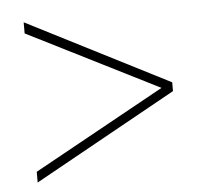

<svg xmlns="http://www.w3.org/2000/svg" viewBox="-39 -667 529 499"><g transform="rotate(-5 225.5 -417.0)"><path d="M40 -236 382 -425 40 -597V-626L411 -437V-414L40 -208Z"/></g></svg>

Font: Noto Sans Telugu UI Condensed Thin
Style: Regular
Weight: 100
Width: 3
Designer: Jelle Bosma - Monotype Design Team
Foundry: Monotype Imaging Inc.
Version: Version 2.005; ttfautohint (v1.8.4.7-5d5b)